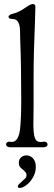

<svg xmlns="http://www.w3.org/2000/svg" viewBox="-20 -729 265 949"><path d="M10 -15Q10 -22 16 -26Q22 -30 33 -28Q70 -22 79 -89Q85 -143 85 -235Q85 -404 80 -531Q79 -551 79 -575Q79 -602 70.5 -618.5Q62 -635 43 -635Q33 -635 27.5 -638Q22 -641 22 -646Q22 -650 27.5 -654.5Q33 -659 43 -661Q72 -667 110 -694Q113 -696 123.5 -702.5Q134 -709 141 -709Q155 -709 155 -697L153 -627Q146 -461 146 -351V-206L145 -114Q145 -69 152 -48Q159 -27 181 -27Q188 -27 192 -28L198 -29Q206 -29 210.5 -25Q215 -21 215 -15Q215 -9 209.5 -5Q204 -1 194 -1H111H31Q21 -1 15.5 -5Q10 -9 10 -15ZM68 192Q68 187 74 181Q80 175 87 169Q99 159 105 152.5Q111 146 111 137Q111 128 107 123Q103 118 94 110Q83 102 78 95Q73 88 73 75Q73 59 84 49Q95 39 111 39Q129 39 143 53.5Q157 68 157 96Q157 123 143.5 147Q130 171 111 185.5Q92 200 78 200Q68 200 68 192Z"/></svg>

Font: Hina Mincho
Style: Regular
Weight: 400
Designer: satsuyako
Foundry: satsuyako
Version: Version 1.100